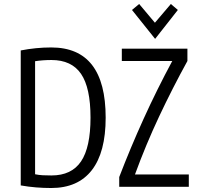

<svg xmlns="http://www.w3.org/2000/svg" viewBox="-20 -937 1002 963"><path d="M237 6Q199 6 161.5 3Q124 0 84 -7V-684Q161 -699 237 -699Q510 -699 510 -347Q510 -173 440.5 -83.5Q371 6 237 6ZM238 -57Q339 -57 386.5 -127.5Q434 -198 434 -347Q434 -497 386.5 -566.5Q339 -636 238 -636Q195 -636 156 -630V-63Q175 -59 194.5 -58Q214 -57 238 -57ZM578 0V-49Q634 -195 700 -340.5Q766 -486 844 -631H591V-693H920V-631Q845 -495 778 -352.5Q711 -210 657 -62H927V0ZM758 -742 642 -887 678 -917 757 -823 837 -917 872 -887Z"/></svg>

Font: Ubuntu Sans Condensed
Style: Regular
Weight: 400
Width: 3
Designer: Dalton Maag Ltd
Foundry: Dalton Maag Ltd
Version: Version 1.006; ttfautohint (v1.8.4.7-5d5b)